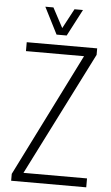

<svg xmlns="http://www.w3.org/2000/svg" viewBox="-59 -907 544 945"><g transform="rotate(5 213.5 -434.0)"><path d="M33 0V-34L337 -642H50V-686H398V-654L90 -44H404V0ZM126 -868H166L230 -748H206L270 -868H312L243 -736H193Z"/></g></svg>

Font: Archivo ExtraCondensed Thin
Style: Regular
Weight: 250
Width: 2
Designer: Hector Gatti
Foundry: Omnibus-Type
Version: Version 2.001